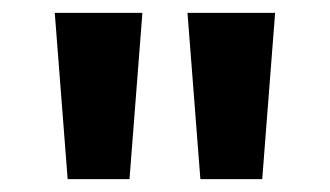

<svg xmlns="http://www.w3.org/2000/svg" viewBox="-20 -734 512 298"><path d="M201 -714 181 -456H85L65 -714ZM407 -714 387 -456H291L271 -714Z"/></svg>

Font: Noto Sans Adlam Unjoined
Style: Bold
Weight: 700
Version: Version 3.001